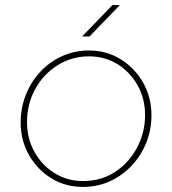

<svg xmlns="http://www.w3.org/2000/svg" viewBox="-20 -720 676 753"><path d="M305 13Q236 13 181 -21Q126 -55 93.5 -112.5Q61 -170 61 -239Q61 -297 81.5 -348.5Q102 -400 138.5 -439Q175 -478 224 -500Q273 -522 329 -522Q398 -522 453.5 -487.5Q509 -453 541.5 -395.5Q574 -338 574 -267Q574 -212 554 -161.5Q534 -111 498 -72Q462 -33 413 -10Q364 13 305 13ZM305 -10Q378 -10 432.5 -46.5Q487 -83 518 -142Q549 -201 549 -268Q549 -333 519.5 -385.5Q490 -438 440.5 -468.5Q391 -499 329 -499Q262 -499 206.5 -464.5Q151 -430 118.5 -371.5Q86 -313 86 -241Q86 -177 115 -124.5Q144 -72 194 -41Q244 -10 305 -10ZM302 -577 421 -700H450L331 -577Z"/></svg>

Font: MuseoModerno Thin Thin
Style: Italic
Weight: 250
Italic angle: -9°
Version: Version 1.003